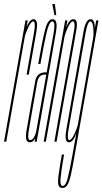

<svg xmlns="http://www.w3.org/2000/svg" viewBox="-56 -701 507 950"><path d="M75.5 -332Q102 -481 112 -538Q121 -590 110.5 -594.5Q109.5 -595 108.5 -595Q97.5 -595 83.5 -564.5Q71 -538.5 66.5 -518.5L-25 0H-36L70 -600H81L75.5 -567.5Q78 -573.5 81 -579.5Q94.5 -606 110.5 -606Q114.5 -606 117.5 -604Q133 -595.5 124 -543.5Q113 -481 86.5 -332Z M115.5 0 117.5 -17Q116 -13.5 114 -10.5Q106 3 91 3Q85.5 3 82 0.5Q67 -8.5 75 -54Q85 -111 97.5 -183Q110.5 -255 118.2 -299Q126 -343 169 -343H175L178.5 -363Q198.5 -476 209 -535.5Q218.5 -589 206 -594.5Q204.5 -595 203 -595Q187.5 -595 174.8 -541Q162 -487 144 -384.5H133Q153.5 -501.5 167 -553.8Q180.5 -606 203.5 -606Q209 -606 213.5 -603.5Q230 -593 221 -542.5Q210 -478.5 190 -366L125.5 0ZM122.5 -48.5 123.5 -53 173 -332H165.5Q135 -332 128.2 -293.8Q121.5 -255.5 108.5 -183Q97 -116 87.5 -62Q78.5 -14 90 -8.5Q91.5 -8 93.5 -8Q104 -8 112.5 -22.5Q120 -34.5 122.5 -48.5ZM213.5 -626 202.5 -681H215.5L222.5 -626Z M160 0 266.5 -600H277.5L271.5 -565.5Q274 -572.5 277.5 -579.5Q290.5 -606 307 -606Q312.5 -606 316 -603.5Q329 -595 322.5 -557Q313.5 -507.5 297.5 -416L224 0H213L287.5 -421Q302.5 -505.5 310.5 -550.5Q317 -589.5 307 -594.5Q305.5 -595 304 -595Q293.5 -595 279.5 -564.5Q268 -540 263.5 -521L171 0Z M253 229Q237.5 229 233.2 214.5Q229 200 234 163.8Q239 127.5 250 63.5H261Q246 149.5 243.2 184.2Q240.5 219 254.5 219Q268.5 219 278 184.2Q287.5 149.5 303 63L321.5 -40.5Q318 -32 314 -23.5Q301.5 3 285 3Q281 3 278 1.5Q263 -7.5 272 -58Q282.5 -119 314.5 -301Q346.5 -484 357.2 -545Q368 -606 392 -606Q408.5 -606 412 -579.5Q413 -570 413 -560.5L420 -600H431L314 64Q303 128 294.8 164Q286.5 200 277.2 214.5Q268 229 253 229ZM404.5 -512Q408.5 -534 405.2 -564.5Q402 -595 391.5 -595Q377.5 -595 367.2 -537.5Q357 -480 325.5 -301Q294 -123 284 -65.5Q274.5 -13 285 -8.5Q286.5 -8 287.5 -8Q298 -8 312.5 -38.5Q324 -63.5 329 -83Z"/></svg>

Font: Anybody UltraCondensed Thin
Style: Italic
Weight: 100
Width: 1
Italic angle: -10°
Designer: Tyler Finck
Foundry: Etcetera Type Company
Version: Version 1.010; ttfautohint (v1.8.3) -l 8 -r 50 -G 200 -x 14 